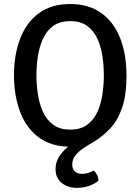

<svg xmlns="http://www.w3.org/2000/svg" viewBox="-20 -716 698 954"><path d="M49.5 -341.5Q49.5 -444 80.2 -524.2Q111 -604.5 173 -650.2Q235 -696 329 -696Q420 -696 482.2 -652Q544.5 -608 576.5 -527.8Q608.5 -447.5 608.5 -339.5Q608.5 -244 586.8 -181Q565 -118 527.8 -78Q490.5 -38 444.5 -10.5Q422.5 2 398 18Q373.5 34 356.2 54.2Q339 74.5 339 101.5Q339 125 352.8 136.5Q366.5 148 388 148Q404 148 419.2 142.8Q434.5 137.5 446 131.5Q455.5 139.5 462.2 152.8Q469 166 469.5 182Q452 197 423.2 207.2Q394.5 217.5 363.5 217.5Q317 217.5 286.5 192.8Q256 168 256 124Q256 84.5 281.8 50.8Q307.5 17 348 -8.5L361.5 12Q353.5 12.5 343.8 12.8Q334 13 330 13Q234 13 171.8 -34Q109.5 -81 79.5 -161.2Q49.5 -241.5 49.5 -341.5ZM161 -342Q161 -296.5 168 -249.2Q175 -202 192.8 -161.8Q210.5 -121.5 243.5 -96.8Q276.5 -72 329 -72Q381.5 -72 414.2 -96.8Q447 -121.5 464.8 -161.8Q482.5 -202 489.2 -249.2Q496 -296.5 496 -342Q496 -387.5 489.2 -434.5Q482.5 -481.5 464.8 -521.8Q447 -562 414.2 -586.5Q381.5 -611 329 -611Q276.5 -611 243.5 -586.5Q210.5 -562 192.8 -521.8Q175 -481.5 168 -434.5Q161 -387.5 161 -342Z"/></svg>

Font: Signika
Style: Regular
Weight: 400
Designer: Anna Giedry
Foundry: Anna Giedry
Version: Version 2.001